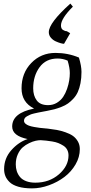

<svg xmlns="http://www.w3.org/2000/svg" viewBox="-20 -749 505 1070"><path d="M2.9 193.8Q2.9 133.3 43.2 87.9Q83.5 42.5 133.8 25.9Q47.9 8.3 47.9 -43.9Q47.9 -119.6 169.9 -144Q100.1 -178.7 100.1 -256.8Q100.1 -341.8 154.3 -397.9Q208.5 -454.1 289.1 -454.1Q358.9 -454.1 419.9 -428.2Q434.1 -381.3 434.1 -348.1Q434.1 -313.5 428.5 -285.2Q422.9 -256.8 413.6 -236.3Q404.3 -215.8 389.2 -199.5Q374 -183.1 358.9 -172.4Q343.8 -161.6 322.5 -153.3Q301.3 -145 283.2 -140.1Q265.1 -135.3 241.2 -130.9Q235.8 -129.9 218.8 -126.7Q201.7 -123.5 193.4 -121.8Q185.1 -120.1 170.2 -116.7Q155.3 -113.3 147.5 -109.6Q139.6 -106 130.6 -101.1Q121.6 -96.2 117.7 -89.8Q113.8 -83.5 113.8 -76.2Q113.8 -66.9 121.8 -59.8Q129.9 -52.7 141.6 -48.6Q153.3 -44.4 170.7 -41.3Q188 -38.1 202.4 -36.4Q216.8 -34.7 234.9 -33.2Q237.3 -33.2 238.8 -33Q240.2 -32.7 242.4 -32.5Q244.6 -32.2 246.1 -32.2Q274.9 -28.8 296.6 -24.9Q318.4 -21 344 -12.2Q369.6 -3.4 386 8.1Q402.3 19.5 413.6 38.6Q424.8 57.6 424.8 82Q424.8 126.5 400.9 167.5Q377 208.5 338.9 237.3Q300.8 266.1 252.9 283.4Q205.1 300.8 158.2 300.8Q113.8 300.8 82 291.5Q50.3 282.2 33.7 266.1Q17.1 250 10 232.2Q2.9 214.4 2.9 193.8ZM67.9 167Q67.9 187 73.5 204.6Q79.1 222.2 91.3 237.1Q103.5 252 125.5 260.5Q147.5 269 176.8 269Q254.4 269 308.1 222.7Q361.8 176.3 361.8 117.2Q361.8 99.6 354.5 85.7Q347.2 71.8 333.3 63Q319.3 54.2 304.9 48.3Q290.5 42.5 270.5 39.3Q250.5 36.1 237.1 34.7Q223.6 33.2 206.1 32.2Q194.3 32.2 178.5 35.6Q162.6 39.1 142.6 48.6Q122.6 58.1 106.4 72.3Q90.3 86.4 79.1 111.3Q67.9 136.2 67.9 167ZM165 -256.8Q165 -215.8 184.6 -189.5Q204.1 -163.1 248 -163.1Q275.4 -163.1 297.1 -176.3Q318.8 -189.5 332 -209.2Q345.2 -229 353.8 -253.9Q362.3 -278.8 365.7 -300.8Q369.1 -322.8 369.1 -341.8Q369.1 -370.6 356.9 -411.1Q330.6 -422.9 300.8 -422.9Q235.8 -422.9 200.4 -374.3Q165 -325.7 165 -256.8ZM252 -569.8Q252 -621.1 372.1 -729L386.2 -711.9Q319.8 -645.5 319.8 -606.9Q319.8 -589.4 330.8 -582.3Q341.8 -575.2 352.1 -575.2L371.1 -564L336.9 -504.9Q330.6 -504.9 318.1 -508.3Q305.7 -511.7 290 -518.8Q274.4 -525.9 263.2 -539.3Q252 -552.7 252 -569.8Z"/></svg>

Font: Dehuti Alt
Style: Italic
Weight: 400
Version: Version 1.2